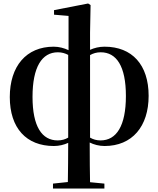

<svg xmlns="http://www.w3.org/2000/svg" viewBox="-20 -819 906 1098"><path d="M578 16C736 16 830 -96 830 -271C830 -449 735 -552 578 -552C547 -552 519 -545 495 -534V-632L498 -790L484 -799L289 -761V-735L372 -728V-532C347 -544 318 -552 287 -552C130 -552 36 -440 36 -264C36 -86 131 16 288 16C318 16 346 9 370 -2C370 80 369 149 368 222L283 231V259H577V231L495 223C494 155 493 108 493 -4C517 8 547 16 578 16ZM370 -32C353 -22 333 -16 310 -16C220 -16 166 -95 166 -265C166 -436 220 -520 311 -520C334 -520 353 -514 370 -505ZM495 -504C513 -514 532 -520 556 -520C646 -520 700 -441 700 -270C700 -99 646 -16 555 -16C532 -16 512 -22 495 -32Z"/></svg>

Font: Noto Serif CJK TC
Style: Bold
Weight: 700
Designer: Ryoko NISHIZUKA 西塚涼子 (kana & ideographs); Frank Grießhammer (Latin, Greek & Cyrillic); Wenlong ZHANG 张文龙 (bopomofo); San
Foundry: Adobe
Version: Version 2.001;hotconv 1.1.0;makeotfexe 2.6.0